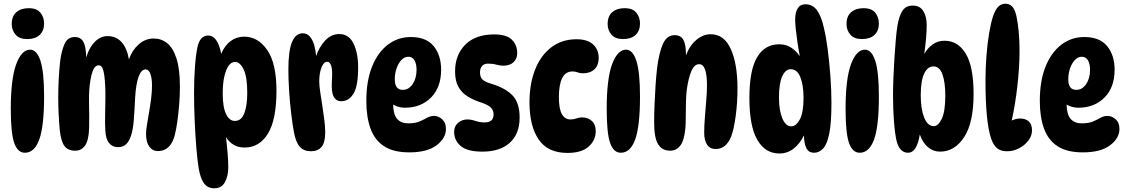

<svg xmlns="http://www.w3.org/2000/svg" viewBox="-20 -811 6055 1032"><path d="M134 -767Q178 -767 197.5 -742.5Q217 -718 217 -685Q217 -645 193 -623Q169 -601 126 -601Q84 -601 63.5 -625Q43 -649 43 -682Q43 -724 68 -745.5Q93 -767 134 -767ZM142 -544Q178 -544 197.5 -484Q217 -424 217 -293Q217 -132 191 -61Q165 10 114 10Q75 10 56.5 -42.5Q38 -95 38 -226Q38 -387 67 -465.5Q96 -544 142 -544Z M920 -87Q898 1 829 1Q800 1 782.5 -23Q765 -47 765 -91Q765 -110 770 -141Q775 -172 781.5 -209Q788 -246 792.5 -282.5Q797 -319 797 -350Q797 -392 788 -415Q779 -438 763 -438Q739 -438 724.5 -397.5Q710 -357 706 -280Q703 -214 699 -164Q695 -114 684 -81Q674 -51 657.5 -35.5Q641 -20 614 -20Q584 -20 566 -42.5Q548 -65 546 -112Q544 -145 545 -191Q546 -237 546.5 -282Q547 -327 545 -357Q542 -410 534.5 -435Q527 -460 511 -460Q489 -460 477 -425.5Q465 -391 460 -330Q458 -303 458.5 -264Q459 -225 459.5 -186.5Q460 -148 459 -122Q457 -57 437.5 -29Q418 -1 384 -1Q344 -1 325.5 -27.5Q307 -54 301 -114Q297 -158 295 -201.5Q293 -245 293 -288Q293 -332 295.5 -383Q298 -434 303 -479Q310 -536 326.5 -574Q343 -612 382 -612Q415 -612 429 -584.5Q443 -557 443 -502Q460 -557 490.5 -587Q521 -617 558 -617Q605 -617 634 -584Q663 -551 673 -492Q690 -541 725.5 -572.5Q761 -604 806 -604Q847 -604 878.5 -579Q910 -554 928.5 -497Q947 -440 947 -345Q947 -297 943 -248Q939 -199 933 -157Q927 -115 920 -87Z M1099 -620Q1150 -620 1169 -522Q1188 -567 1220 -590.5Q1252 -614 1292 -614Q1367 -614 1416.5 -542Q1466 -470 1466 -324Q1466 -167 1420 -92.5Q1374 -18 1295 -18Q1259 -18 1234.5 -33.5Q1210 -49 1195 -74Q1200 -29 1203.5 13Q1207 55 1207 88Q1207 135 1189 168Q1171 201 1132 201Q1094 201 1075 172Q1056 143 1048 94Q1041 52 1035.5 -15Q1030 -82 1026.5 -159.5Q1023 -237 1023 -312Q1023 -387 1028 -453.5Q1033 -520 1042 -561Q1056 -620 1099 -620ZM1244 -478Q1213 -478 1195 -431Q1177 -384 1177 -311Q1177 -235 1195 -198Q1213 -161 1242 -161Q1278 -161 1293.5 -203Q1309 -245 1309 -312Q1309 -398 1289.5 -438Q1270 -478 1244 -478Z M1530 -436Q1530 -540 1550 -586Q1570 -632 1607 -632Q1631 -632 1646 -614Q1661 -596 1669 -568Q1677 -540 1679 -510Q1696 -559 1728 -593.5Q1760 -628 1804 -628Q1855 -628 1880 -577Q1905 -526 1905 -449Q1905 -348 1880 -307.5Q1855 -267 1814 -267Q1786 -267 1773 -292.5Q1760 -318 1764 -378Q1768 -434 1760.5 -456.5Q1753 -479 1739 -479Q1720 -479 1708 -448.5Q1696 -418 1696 -373Q1696 -351 1701 -317.5Q1706 -284 1712 -245.5Q1718 -207 1723 -168.5Q1728 -130 1728 -99Q1728 -44 1708 -21Q1688 2 1652 2Q1613 2 1591.5 -22Q1570 -46 1560 -100Q1552 -142 1545 -201.5Q1538 -261 1534 -323.5Q1530 -386 1530 -436Z M2180 8Q2095 8 2044.5 -25Q1994 -58 1971.5 -120Q1949 -182 1949 -268Q1949 -377 1980 -453.5Q2011 -530 2065 -571Q2119 -612 2188 -612Q2271 -612 2311 -563Q2351 -514 2351 -436Q2351 -341 2296.5 -286.5Q2242 -232 2156 -232Q2122 -232 2093 -249Q2094 -195 2115 -171.5Q2136 -148 2174 -148Q2212 -148 2235 -158Q2258 -168 2275.5 -178Q2293 -188 2313 -188Q2336 -188 2356.5 -170Q2377 -152 2377 -118Q2377 -68 2326.5 -30Q2276 8 2180 8ZM2145 -328Q2177 -328 2198 -359Q2219 -390 2219 -436Q2219 -467 2208 -486.5Q2197 -506 2174 -506Q2154 -506 2137.5 -488.5Q2121 -471 2111.5 -443.5Q2102 -416 2102 -384Q2102 -328 2145 -328Z M2636 -626Q2703 -626 2731.5 -597.5Q2760 -569 2760 -525Q2760 -496 2740.5 -477Q2721 -458 2685 -458Q2667 -458 2648 -463.5Q2629 -469 2603 -469Q2582 -469 2571 -456Q2560 -443 2560 -422Q2560 -398 2572 -385Q2584 -372 2617 -362Q2695 -339 2734 -299Q2773 -259 2773 -179Q2773 -91 2720 -43.5Q2667 4 2573 4Q2491 4 2456 -26.5Q2421 -57 2421 -102Q2421 -133 2442.5 -151Q2464 -169 2492 -169Q2512 -169 2535.5 -161Q2559 -153 2585 -153Q2633 -153 2633 -196Q2633 -216 2620.5 -230.5Q2608 -245 2572 -258Q2527 -272 2494.5 -292Q2462 -312 2444 -344Q2426 -376 2426 -427Q2426 -516 2481 -571Q2536 -626 2636 -626Z M3030 11Q2925 11 2875.5 -61Q2826 -133 2826 -261Q2826 -360 2856 -436.5Q2886 -513 2943 -556.5Q3000 -600 3079 -600Q3137 -600 3167.5 -572.5Q3198 -545 3198 -499Q3198 -461 3175.5 -439Q3153 -417 3113 -417Q3097 -417 3084.5 -422Q3072 -427 3057 -427Q3020 -427 3002 -391.5Q2984 -356 2984 -290Q2984 -225 3000.5 -197Q3017 -169 3046 -169Q3064 -169 3078.5 -174.5Q3093 -180 3108 -180Q3140 -180 3161 -161Q3182 -142 3182 -106Q3182 -57 3144 -23Q3106 11 3030 11Z M3337 -767Q3381 -767 3400.5 -742.5Q3420 -718 3420 -685Q3420 -645 3396 -623Q3372 -601 3329 -601Q3287 -601 3266.5 -625Q3246 -649 3246 -682Q3246 -724 3271 -745.5Q3296 -767 3337 -767ZM3345 -544Q3381 -544 3400.5 -484Q3420 -424 3420 -293Q3420 -132 3394 -61Q3368 10 3317 10Q3278 10 3259.5 -42.5Q3241 -95 3241 -226Q3241 -387 3270 -465.5Q3299 -544 3345 -544Z M3606 -622Q3640 -622 3653.5 -596Q3667 -570 3667 -519Q3667 -516 3667 -513Q3687 -567 3723.5 -597Q3760 -627 3800 -627Q3872 -627 3908 -547.5Q3944 -468 3944 -336Q3944 -259 3934.5 -188.5Q3925 -118 3911 -80Q3884 -10 3827 -10Q3796 -10 3780.5 -33.5Q3765 -57 3765 -98Q3765 -131 3768.5 -177Q3772 -223 3776 -270Q3780 -317 3780 -353Q3780 -466 3738 -466Q3712 -466 3696 -428.5Q3680 -391 3671 -326Q3668 -300 3667 -261.5Q3666 -223 3666 -185Q3666 -147 3664 -122Q3658 -57 3637 -29Q3616 -1 3582 -1Q3539 -1 3517.5 -35.5Q3496 -70 3496 -152Q3496 -194 3498 -246Q3500 -298 3503.5 -350.5Q3507 -403 3512 -446Q3522 -527 3543 -574.5Q3564 -622 3606 -622Z M4169 14Q4093 14 4050.5 -59.5Q4008 -133 4008 -284Q4008 -434 4049.5 -503.5Q4091 -573 4168 -573Q4203 -573 4230 -556.5Q4257 -540 4279 -509Q4272 -545 4266.5 -582.5Q4261 -620 4257.5 -652.5Q4254 -685 4254 -705Q4254 -744 4267.5 -766Q4281 -788 4309 -788Q4347 -788 4370.5 -757Q4394 -726 4408 -663Q4420 -614 4429 -545Q4438 -476 4443.5 -400.5Q4449 -325 4449 -257Q4449 -152 4437.5 -94Q4426 -36 4404.5 -13Q4383 10 4356 10Q4328 10 4315.5 -12Q4303 -34 4301 -83Q4279 -38 4245.5 -12Q4212 14 4169 14ZM4233 -132Q4259 -132 4279 -169Q4299 -206 4299 -285Q4299 -353 4282 -396Q4265 -439 4230 -439Q4202 -439 4184.5 -401Q4167 -363 4167 -286Q4167 -218 4185 -175Q4203 -132 4233 -132Z M4621 -767Q4665 -767 4684.5 -742.5Q4704 -718 4704 -685Q4704 -645 4680 -623Q4656 -601 4613 -601Q4571 -601 4550.5 -625Q4530 -649 4530 -682Q4530 -724 4555 -745.5Q4580 -767 4621 -767ZM4629 -544Q4665 -544 4684.5 -484Q4704 -424 4704 -293Q4704 -132 4678 -61Q4652 10 4601 10Q4562 10 4543.5 -42.5Q4525 -95 4525 -226Q4525 -387 4554 -465.5Q4583 -544 4629 -544Z M4861 10Q4815 10 4799 -54Q4790 -94 4785 -159Q4780 -224 4780 -298Q4780 -339 4782 -391.5Q4784 -444 4787.5 -498Q4791 -552 4795 -598.5Q4799 -645 4804 -674Q4812 -723 4830 -752Q4848 -781 4886 -781Q4925 -781 4943 -751Q4961 -721 4961 -677Q4961 -645 4957.5 -605Q4954 -565 4948 -521Q4966 -553 4993.5 -572.5Q5021 -592 5057 -592Q5129 -592 5171 -522.5Q5213 -453 5213 -306Q5213 -151 5162 -73.5Q5111 4 5033 4Q4996 4 4968 -19.5Q4940 -43 4924 -88Q4908 10 4861 10ZM4999 -133Q5023 -133 5042 -172.5Q5061 -212 5061 -297Q5061 -367 5046 -410.5Q5031 -454 4997 -454Q4966 -454 4947.5 -415.5Q4929 -377 4929 -298Q4929 -225 4947.5 -179Q4966 -133 4999 -133Z M5393 2Q5359 2 5339.5 -14Q5320 -30 5307 -67Q5277 -157 5277 -376Q5277 -443 5282 -509.5Q5287 -576 5296.5 -632Q5306 -688 5317 -722Q5330 -760 5346 -775.5Q5362 -791 5384 -791Q5407 -791 5421.5 -775Q5436 -759 5444 -721Q5451 -688 5455.5 -640.5Q5460 -593 5460 -540Q5460 -450 5448.5 -349.5Q5437 -249 5418 -163Q5441 -174 5463 -174Q5493 -174 5510 -158Q5527 -142 5527 -110Q5527 -81 5507.5 -55.5Q5488 -30 5457.5 -14Q5427 2 5393 2Z M5800 8Q5715 8 5664.5 -25Q5614 -58 5591.5 -120Q5569 -182 5569 -268Q5569 -377 5600 -453.5Q5631 -530 5685 -571Q5739 -612 5808 -612Q5891 -612 5931 -563Q5971 -514 5971 -436Q5971 -341 5916.5 -286.5Q5862 -232 5776 -232Q5742 -232 5713 -249Q5714 -195 5735 -171.5Q5756 -148 5794 -148Q5832 -148 5855 -158Q5878 -168 5895.5 -178Q5913 -188 5933 -188Q5956 -188 5976.5 -170Q5997 -152 5997 -118Q5997 -68 5946.5 -30Q5896 8 5800 8ZM5765 -328Q5797 -328 5818 -359Q5839 -390 5839 -436Q5839 -467 5828 -486.5Q5817 -506 5794 -506Q5774 -506 5757.5 -488.5Q5741 -471 5731.5 -443.5Q5722 -416 5722 -384Q5722 -328 5765 -328Z"/></svg>

Font: DynaPuff Condensed Medium
Style: Regular
Weight: 500
Width: 3
Designer: Toshi Omagari, Jennifer Daniel
Foundry: Google Fonts
Version: Version 2.000; ttfautohint (v1.8.4.7-5d5b)